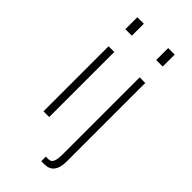

<svg xmlns="http://www.w3.org/2000/svg" viewBox="-285 -782 1043 1043"><g transform="rotate(45 236.5 -261.0)"><path d="M138 0V-500H94V0ZM93 -630H143V-722H93ZM277 200H302C349 200 376 170 376 101V-500H333V87C333 138 326 165 297 165H277ZM330 -630H380V-722H330Z"/></g></svg>

Font: Perun ExtraLight
Style: Regular
Weight: 200
Foundry: Copyright (c) Stefan Peev, Context Ltd, 2016
Version: Version 1.089